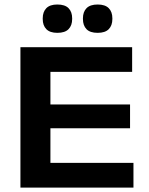

<svg xmlns="http://www.w3.org/2000/svg" viewBox="-20 -854 678 874"><path d="M73 0V-639H209.5V0ZM94 0V-112.5H587.5V0ZM148 -270V-378.5H572V-270ZM94 -527V-639H581.5V-527ZM241 -704.5Q207.5 -704.5 191 -721.2Q174.5 -738 174.5 -767.5V-770.5Q174.5 -800 191 -816.8Q207.5 -833.5 241 -833.5Q275.5 -833.5 292 -816.8Q308.5 -800 308.5 -770.5V-767.5Q308.5 -738 292 -721.2Q275.5 -704.5 241 -704.5ZM424.5 -704.5Q390 -704.5 373.8 -721.2Q357.5 -738 357.5 -767.5V-770.5Q357.5 -800 374 -816.8Q390.5 -833.5 424.5 -833.5Q458.5 -833.5 475 -816.8Q491.5 -800 491.5 -770.5V-767.5Q491.5 -738 475 -721.2Q458.5 -704.5 424.5 -704.5Z"/></svg>

Font: Anek Gujarati SemiExpanded SemiBold
Style: Regular
Weight: 600
Width: 6
Designer: Mrunmayee Ghaisas (Gujarati), Yesha Goshar (Latin)
Foundry: Ek Type
Version: Version 1.003